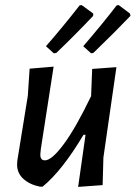

<svg xmlns="http://www.w3.org/2000/svg" viewBox="-20 -728 531 752"><path d="M306 -547Q381 -634 437 -707L445 -708L489 -675L491 -666Q434 -606 346 -521L337 -519ZM160 -547Q219 -614 292 -707L300 -708L345 -675V-666Q279 -596 201 -521L191 -519ZM190 -467 140 -145 138 -124Q137 -100 156 -100Q183 -100 230.5 -164.5Q278 -229 337 -352V-357L341 -458L436 -465L385 -111L382 -3L286 4L315 -200H307Q223 -59 147 3H136Q96 -5 71 -28Q46 -51 47 -86L48 -100L89 -353L96 -459Z"/></svg>

Font: Alegreya Sans Medium
Style: Italic
Weight: 500
Italic angle: -7°
Designer: Juan Pablo del Peral
Foundry: Huerta Tipografica
Version: Version 2.007